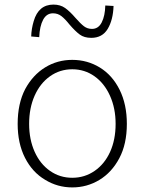

<svg xmlns="http://www.w3.org/2000/svg" viewBox="-20 -804 630 837"><path d="M177 -20Q121 -53 89 -116Q57 -179 57 -264Q57 -353 90 -416Q123 -477 176.5 -510Q230 -543 295 -543Q361 -543 415.5 -509.5Q470 -476 501.5 -412.5Q533 -349 533 -264Q533 -176 500 -114Q467 -52 413 -19.5Q359 13 295 13Q231 13 177 -20ZM484 -264Q484 -332 459.5 -386.5Q435 -441 392 -471.5Q349 -502 295 -502Q241 -502 198 -471.5Q155 -441 131 -387Q107 -333 107 -264Q107 -196 131 -142.5Q155 -89 198 -59Q241 -29 295 -29Q349 -29 392.5 -59Q436 -89 460 -142Q484 -195 484 -264ZM283 -697Q264 -721 248 -733.5Q232 -746 211 -746Q183 -746 168 -718Q153 -690 151 -642L116 -645Q117 -679 127 -712Q148 -784 213 -784Q243 -784 264 -769Q285 -754 309 -726Q331 -701 346 -689.5Q361 -678 381 -678Q409 -678 423.5 -706.5Q438 -735 439 -780L475 -778Q473 -717 449.5 -678Q426 -639 378 -639Q347 -639 327.5 -653.5Q308 -668 283 -697Z"/></svg>

Font: Merged Yaku Han JP ExtraLight
Style: Regular
Weight: 250
Designer: Ryoko NISHIZUKA 西塚涼子 (kana, bopomofo & ideographs); Paul D. Hunt (Latin, Greek & Cyrillic); Sandoll Communications 산돌커뮤니
Foundry: Adobe
Version: Version 2.004